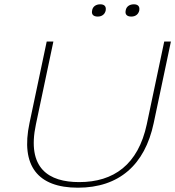

<svg xmlns="http://www.w3.org/2000/svg" viewBox="-20 -863 814 892"><path d="M197 -670 117 -291C75 -93 155 9 342 9C533 9 653 -97 694 -291L774 -670H743L662 -286C622 -98 508 -17 348 -17C207 -17 103 -80 147 -286L228 -670ZM408 -814C404 -797 413 -786 434 -786C454 -786 467 -797 471 -814V-815C474 -832 466 -843 446 -843C425 -843 411 -832 408 -815ZM564 -814C560 -797 569 -786 590 -786C610 -786 623 -797 627 -814V-815C630 -832 622 -843 602 -843C581 -843 567 -832 564 -815Z"/></svg>

Font: LT Wave Thin
Style: Italic
Weight: 100
Designer: Daniel Lyons
Version: Version 2.5 (Glyphs App)